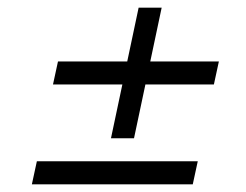

<svg xmlns="http://www.w3.org/2000/svg" viewBox="-20 -600 640 500"><path d="M131 -440H550L537 -380H118ZM401 -580 329 -240H269L341 -580ZM76 -180H495L482 -120H63Z"/></svg>

Font: Epunda Sans Light
Style: Italic
Weight: 300
Italic angle: -12.0243°
Designer: Simon Atzbach
Foundry: typofactur
Version: Version 2.204